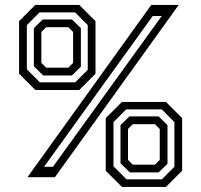

<svg xmlns="http://www.w3.org/2000/svg" viewBox="-20 -720 818 780"><path d="M91.5 0 594.5 -700H706L203 0ZM159 -42.5H195L637 -655H600.5ZM123.5 -354.5 57.5 -420.5V-634L123.5 -700H302L368 -634V-420.5L302 -354.5ZM142 -385.5H285.5L336.5 -436.5V-618L285.5 -669.5H140.5L89 -618V-438.5ZM155.5 -413.5 117.5 -451V-605.5L153.5 -641H272.5L308.5 -605.5V-449L272.5 -413.5ZM167.5 -445H257.5L277 -464.5V-590L257.5 -609.5H167.5L148 -590V-464.5ZM475.5 39.5 409.5 -26.5V-240L475.5 -306H654L720 -240V-26.5L654 39.5ZM494 8.5H637.5L688.5 -42.5V-224L637.5 -275.5H492.5L441 -224V-44.5ZM507.5 -19.5 469.5 -57V-211.5L505.5 -247H624.5L660.5 -211.5V-55L624.5 -19.5ZM519.5 -51H609.5L629 -70.5V-196L609.5 -215.5H519.5L500 -196V-70.5Z"/></svg>

Font: Tourney Medium
Style: Regular
Weight: 500
Designer: Tyler Finck
Foundry: Etcetera Type Co
Version: Version 1.015